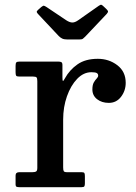

<svg xmlns="http://www.w3.org/2000/svg" viewBox="-20 -775 562 795"><path d="M134.5 -438.5Q134.5 -450.5 131.5 -454.2Q128.5 -458 117 -458H60Q49 -458 46.8 -461.8Q44.5 -465.5 44.5 -476.5V-502Q44.5 -513 47.5 -516.5Q50.5 -520 61 -520H221Q230 -520 234.2 -517.5Q238.5 -515 238.5 -505.5V-455Q238.5 -441.5 240.5 -440Q242.5 -438.5 249 -451Q268 -485.5 300.8 -508.5Q333.5 -531.5 385 -531.5Q431 -531.5 465.8 -505Q500.5 -478.5 500.5 -432Q500.5 -399.5 481.2 -374.2Q462 -349 430.5 -349Q401.5 -349 382 -364.2Q362.5 -379.5 362.5 -404.5Q362.5 -423.5 368.5 -433.8Q374.5 -444 380.5 -450Q386.5 -456 386.5 -462Q386.5 -469 380.8 -472.5Q375 -476 358.5 -476Q326 -476 299.5 -448.5Q273 -421 257.2 -376.2Q241.5 -331.5 241.5 -280V-82Q241.5 -70.5 244 -66.2Q246.5 -62 258 -62H318.5Q327.5 -62 329.5 -58.2Q331.5 -54.5 331.5 -45V-16Q331.5 -7 329.2 -3.5Q327 0 318 0H60Q52.5 0 48.5 -1.8Q44.5 -3.5 44.5 -11V-48Q44.5 -62 59.5 -62H114Q125 -62 129.8 -65.2Q134.5 -68.5 134.5 -79.5ZM223 -626 139 -715.5Q133 -721.5 132.2 -725.2Q131.5 -729 138 -734.5L151 -746Q158.5 -752 162 -751.2Q165.5 -750.5 174 -745L254.5 -691Q268.5 -682 279.2 -681.8Q290 -681.5 303.5 -691L389 -751Q396.5 -756.5 400.2 -755Q404 -753.5 410.5 -747L419.5 -738.5Q426.5 -732 427.2 -728.2Q428 -724.5 422 -717.5L332.5 -623Q327 -617.5 323 -614.5Q319 -611.5 307.5 -611.5H260Q245.5 -611.5 237.8 -615.2Q230 -619 223 -626Z"/></svg>

Font: Besley* Medium
Style: Regular
Weight: 500
Designer: Owen Earl
Foundry: indestructible type*
Version: Version 3.000; ttfautohint (v1.8.3)